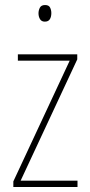

<svg xmlns="http://www.w3.org/2000/svg" viewBox="-20 -743 357 763"><path d="M288 0H33V-22L257 -502H51V-527H287V-507L62 -25H288ZM159 -723Q174 -723 179 -713Q184 -703 184 -691Q184 -676 178 -666.5Q172 -657 158 -657Q145 -657 139 -667Q133 -677 133 -690Q133 -702 138.5 -712.5Q144 -723 159 -723Z"/></svg>

Font: Noto Sans Telugu Condensed Thin
Style: Regular
Weight: 100
Width: 3
Designer: Jelle Bosma - Monotype Design Team
Foundry: Monotype Imaging Inc.
Version: Version 2.005; ttfautohint (v1.8.4.7-5d5b)